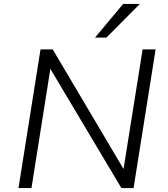

<svg xmlns="http://www.w3.org/2000/svg" viewBox="-20 -956 852 976"><path d="M74 0 186 -705H248L608 -97L705 -705H771L659 0H597L236 -606L140 0ZM463 -765 606 -936H691L521 -765Z"/></svg>

Font: Nunito Sans 7pt Light
Style: Italic
Weight: 300
Italic angle: -9°
Designer: Vernon Adams
Foundry: Vernon Adams
Version: Version 3.101;gftools[0.9.27]